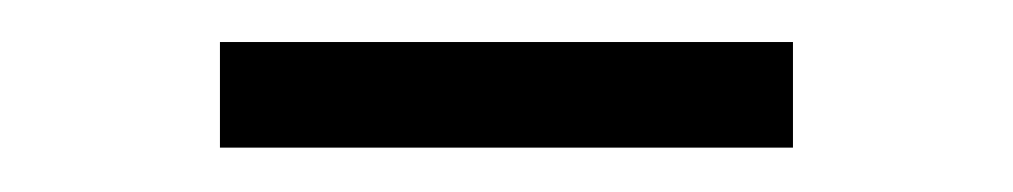

<svg xmlns="http://www.w3.org/2000/svg" viewBox="-20 -737 475 90"><path d="M83.1 -667.8V-717.3H351.7V-667.8Z"/></svg>

Font: Noto Serif SC
Style: Regular
Weight: 200
Designer: Ryoko NISHIZUKA 西塚涼子 (kana & ideographs); Frank Grießhammer (Latin, Greek & Cyrillic); Wenlong ZHANG 张文龙 (bopomofo); San
Foundry: Adobe
Version: Version 2.001;hotconv 1.1.0;makeotfexe 2.6.0